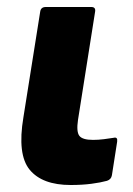

<svg xmlns="http://www.w3.org/2000/svg" viewBox="-20 -517 379 549"><path d="M182 12Q101 12 65 -31.5Q29 -75 47 -182L95 -484Q97 -497 111 -497H241Q254 -497 252 -484L203 -174Q198 -140 207 -128.5Q216 -117 246 -117Q261 -117 277 -119Q293 -121 305 -123Q317 -126 315 -112L300 -16Q298 -4 286 0Q268 5 241.5 8.5Q215 12 182 12Z"/></svg>

Font: Sofia Sans Black
Style: Italic
Weight: 900
Italic angle: -9°
Version: Version 4.100-B